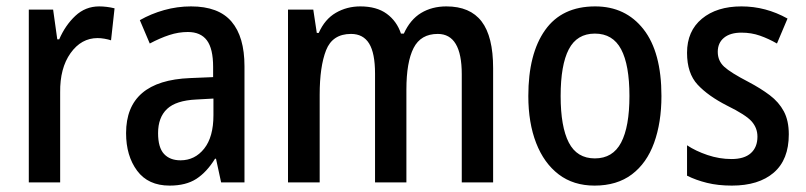

<svg xmlns="http://www.w3.org/2000/svg" viewBox="-20 -570 2519 600"><path d="M290 -550Q301 -550 313.5 -548.5Q326 -547 338 -544L327 -444Q318 -447 306.5 -449Q295 -451 285 -451Q234 -451 200.5 -404Q167 -357 168 -281V0H70V-540H146L159 -447H165Q184 -491 215.5 -520.5Q247 -550 290 -550Z M577 -550Q663 -550 703.5 -502.5Q744 -455 744 -363V0H671L655 -74H652Q626 -32 593.5 -11Q561 10 510 10Q443 10 408.5 -36.5Q374 -83 374 -154Q374 -318 574 -326L646 -329V-361Q646 -418 626.5 -444Q607 -470 567 -470Q538 -470 509 -460.5Q480 -451 448 -434L417 -507Q452 -527 493 -538.5Q534 -550 577 -550ZM593 -259Q530 -256 502 -229.5Q474 -203 474 -154Q474 -109 492.5 -89Q511 -69 544 -69Q589 -69 618 -105.5Q647 -142 647 -210V-262Z M1375 -550Q1449 -550 1485 -503Q1521 -456 1521 -357V0H1423V-338Q1423 -464 1348 -464Q1295 -464 1272.5 -420Q1250 -376 1250 -290V0H1152V-340Q1152 -404 1133.5 -434Q1115 -464 1077 -464Q1019 -464 999 -413Q979 -362 979 -274V0H880V-540H959L970 -467H976Q995 -510 1029.5 -530Q1064 -550 1106 -550Q1157 -550 1188.5 -527Q1220 -504 1233 -465H1242Q1262 -509 1296 -529.5Q1330 -550 1375 -550Z M2047 -270Q2047 -187 2024 -123.5Q2001 -60 1954.5 -25Q1908 10 1838 10Q1772 10 1726 -25Q1680 -60 1655.5 -123Q1631 -186 1631 -270Q1631 -402 1683.5 -476Q1736 -550 1840 -550Q1935 -550 1991 -478.5Q2047 -407 2047 -270ZM1732 -270Q1732 -174 1757.5 -124.5Q1783 -75 1839 -75Q1895 -75 1921 -124.5Q1947 -174 1947 -270Q1947 -367 1921 -416Q1895 -465 1839 -465Q1783 -465 1757.5 -416Q1732 -367 1732 -270Z M2445 -150Q2445 -71 2398 -30.5Q2351 10 2267 10Q2224 10 2189.5 1.5Q2155 -7 2127 -21V-116Q2154 -98 2191 -85.5Q2228 -73 2266 -73Q2306 -73 2326.5 -91.5Q2347 -110 2347 -143Q2347 -170 2329 -190.5Q2311 -211 2252 -240Q2193 -270 2160 -305.5Q2127 -341 2127 -405Q2127 -473 2173.5 -511.5Q2220 -550 2297 -550Q2373 -550 2441 -512L2408 -434Q2382 -449 2355 -458.5Q2328 -468 2297 -468Q2262 -468 2242.5 -452Q2223 -436 2223 -408Q2223 -380 2243 -361.5Q2263 -343 2319 -314Q2357 -294 2385.5 -272.5Q2414 -251 2429.5 -222Q2445 -193 2445 -150Z"/></svg>

Font: Noto Sans Gurmukhi Condensed Medium
Style: Regular
Weight: 500
Width: 3
Designer: Jelle Bosma - Monotype Design Team
Foundry: Monotype Imaging Inc.
Version: Version 2.004; ttfautohint (v1.8.4.7-5d5b)